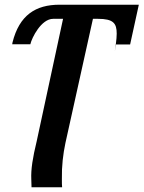

<svg xmlns="http://www.w3.org/2000/svg" viewBox="-20 -556 610 816"><path d="M243 205C242 149 248 100 258 52L375 -476H396C462 -476 476 -457 476 -413C476 -388 470 -353 468 -338L467 -333C467 -334 468 -336 468 -338L473 -367H533L570 -536H233C132 -536 62 -492 33 -375L32 -368H109C115 -395 155 -476 206 -476H248L136 44C119 114 111 164 113 206C113 215 114 230 114 240H244C243 233 243 219 243 205Z"/></svg>

Font: Noto Serif Semi
Style: Italic
Weight: 600
Italic angle: -12°
Designer: Monotype Design Team
Foundry: Monotype Imaging Inc.
Version: Version 1.901